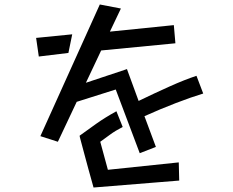

<svg xmlns="http://www.w3.org/2000/svg" viewBox="-20 -799 1040 856"><path d="M496 -400 322 -345 238 -167 160 -192 425 -779 519 -761 470 -658 755 -687 762 -606 431 -574 363 -430 546 -491 598 -349Q668 -383 736 -413.5Q804 -444 856 -461L886 -382Q833 -366 764 -339.5Q695 -313 624 -281L675 -144L603 -116ZM141 -630 302 -646 285 -563 153 -547ZM397 37Q397 37 390.5 13.5Q384 -10 374.5 -44Q365 -78 356 -112.5Q347 -147 340.5 -170.5Q334 -194 335 -194Q368 -218 408 -246.5Q448 -275 499 -303L527 -233Q494 -216 471 -199Q448 -182 427 -167L461 -42L777 -75L779 6Z"/></svg>

Font: Moralerspace Krypton JPDOC
Style: Regular
Weight: 400
Version: v0.0.6; ttfautohint (v1.8.4.7-5d5b-dirty) -l 6 -r 45 -G 200 